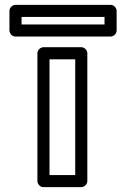

<svg xmlns="http://www.w3.org/2000/svg" viewBox="-20 -748 524 793"><path d="M290.7 -25H184.5V-503H290.7ZM315.7 25C326.4 25 340.7 15.1 340.7 0V-528C340.7 -538.7 330.8 -553 315.7 -553H159.5C148.8 -553 134.5 -543.1 134.5 -528V0C134.5 10.7 144.4 25 159.5 25ZM411.7 -647H69V-678H411.7ZM436.7 -597C447.4 -597 461.7 -606.9 461.7 -622V-703C461.7 -713.7 451.8 -728 436.7 -728H44C33.3 -728 19 -718.1 19 -703V-622C19 -611.3 28.9 -597 44 -597Z"/></svg>

Font: Asimov
Style: WidOu
Weight: 500
Designer: Google
Version: Version 2.000980; 2014